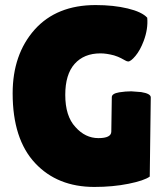

<svg xmlns="http://www.w3.org/2000/svg" viewBox="-20 -729 661 759"><path d="M420 -209 422 -345Q422 -359 451 -364Q476 -368 499 -368L538 -365Q576 -359 576 -344L572 -31Q550 -15 488 -2.5Q426 10 353 10Q207 10 119 -84Q30 -179 30 -360Q30 -514 117 -612Q204 -709 358 -709Q429 -709 485 -695.5Q541 -682 562 -659Q566 -615 548 -567Q534 -530 515.5 -508Q497 -486 487 -486Q482 -486 476 -489.5Q470 -493 458.5 -499Q447 -505 431 -510Q401 -518 377 -518Q312 -518 275 -476.5Q238 -435 238 -354Q238 -270 278 -227Q317 -183 369 -183Q420 -183 420 -209Z"/></svg>

Font: FC Lilita One
Style: Regular
Weight: 400
Designer: Juan Montoreano
Foundry: Juan Montoreano
Version: Version 1.002